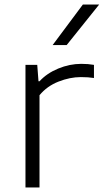

<svg xmlns="http://www.w3.org/2000/svg" viewBox="-20 -828 458 848"><path d="M92.5 -541.5H144.5L150 -469H154.5Q187 -504.5 237.2 -525.2Q287.5 -546 339 -546Q369.5 -546 395 -541.5V-483.5Q370.5 -487.5 337 -487.5Q289 -487.5 238.2 -467.5Q187.5 -447.5 154.5 -407.5V0H92.5ZM212.5 -629 346 -808H418L274.5 -629Z"/></svg>

Font: Encode Sans Expanded Light
Style: Regular
Weight: 300
Width: 7
Designer: Multiple Designers
Foundry: Impallari Type
Version: Version 2.000